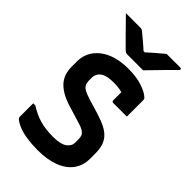

<svg xmlns="http://www.w3.org/2000/svg" viewBox="-282 -1045 1163 1163"><g transform="rotate(45 300.0 -463.5)"><path d="M321 -719Q391 -719 441 -702.5Q491 -686 514 -663Q518 -659 519 -655Q520 -651 520 -645Q520 -626 520 -602Q520 -578 520 -554Q520 -530 520 -507Q492 -507 462 -507Q432 -507 403 -507Q398 -507 395 -510Q392 -513 392 -518Q392 -528 392 -538Q392 -548 392 -559.5Q392 -571 392 -584Q392 -597 392 -613L420 -577Q396 -588 373.5 -592.5Q351 -597 321 -597Q292 -597 270.5 -593Q249 -589 234 -579.5Q219 -570 211 -555.5Q203 -541 203 -521V-500Q203 -481 209.5 -467Q216 -453 233.5 -443Q251 -433 286 -422L382 -393Q428 -379 459.5 -362.5Q491 -346 509 -325Q527 -304 535 -277Q543 -250 543 -215V-169Q543 -111 512 -68.5Q481 -26 422.5 -3.5Q364 19 282 19Q234 19 191.5 13Q149 7 117.5 -5.5Q86 -18 68 -34Q65 -37 63.5 -40.5Q62 -44 62 -53Q62 -71 62 -88Q62 -105 62 -124Q62 -143 62 -163H81Q126 -133 175 -118.5Q224 -104 291 -104Q353 -104 381.5 -124Q410 -144 410 -172V-206Q410 -223 404.5 -234.5Q399 -246 382 -256.5Q365 -267 328 -277L233 -306Q184 -321 152 -340.5Q120 -360 102.5 -382Q85 -404 77.5 -429.5Q70 -455 70 -483V-531Q70 -572 87.5 -606.5Q105 -641 138 -666.5Q171 -692 217.5 -705.5Q264 -719 321 -719ZM391 -775Q377 -775 349.5 -775Q322 -775 295 -775Q268 -775 255 -775Q248 -775 242 -778Q236 -781 223 -794Q215 -802 198.5 -818.5Q182 -835 160.5 -856.5Q139 -878 116.5 -901.5Q94 -925 73 -946Q98 -946 132.5 -946Q167 -946 193 -946Q204 -946 208.5 -944.5Q213 -943 221 -936Q236 -924 264.5 -900Q293 -876 334 -838L282 -859Q298 -859 314.5 -859Q331 -859 347 -859L297 -836Q336 -873 367 -899.5Q398 -926 422 -946H537Q541 -946 543.5 -945.5Q546 -945 547 -943.5Q548 -942 548 -939Q548 -935 544.5 -931Q541 -927 527 -913Q514 -901 496.5 -883Q479 -865 459.5 -845Q440 -825 422 -806.5Q404 -788 391 -775Z"/></g></svg>

Font: Recursive
Style: Bold
Weight: 700
Version: Version 1.085